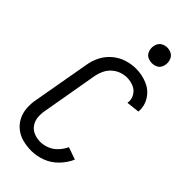

<svg xmlns="http://www.w3.org/2000/svg" viewBox="-295 -1017 1090 1090"><g transform="rotate(45 250.0 -472.5)"><path d="M342 -828Q326 -828 310.5 -835Q295 -842 287.5 -857.5Q280 -873 280 -890Q280 -907 287.5 -922.5Q295 -938 310.5 -945.5Q326 -953 342 -953Q359 -953 374.5 -945.5Q390 -938 397.5 -922.5Q405 -907 405 -890Q405 -873 397.5 -857.5Q390 -842 374.5 -835Q359 -828 342 -828ZM211 8Q176 8 142 -0.5Q108 -9 81.5 -29.5Q55 -50 39.5 -80Q24 -110 21.5 -145.5Q19 -181 26 -216L87 -561Q93 -598 111 -633Q129 -668 160 -694Q191 -720 228 -731.5Q265 -743 301 -743Q349 -743 392.5 -725Q436 -707 461.5 -667.5Q487 -628 483 -580L404 -571Q409 -599 395 -624Q381 -649 355.5 -660Q330 -671 301 -671Q278 -671 254 -662.5Q230 -654 210.5 -636Q191 -618 180.5 -595.5Q170 -573 165 -549L105 -204Q100 -177 103 -150.5Q106 -124 121 -103.5Q136 -83 160 -73.5Q184 -64 211 -64Q239 -64 266.5 -75.5Q294 -87 314.5 -109.5Q335 -132 347 -158L421 -132Q403 -91 370.5 -57.5Q338 -24 295.5 -8Q253 8 211 8Z"/></g></svg>

Font: Iosevka SS08
Style: Italic
Weight: 400
Italic angle: -10°
Monospace: yes
Designer: Belleve Invis
Foundry: Belleve Invis
Version: 2.1.0; ttfautohint (v1.8.2)